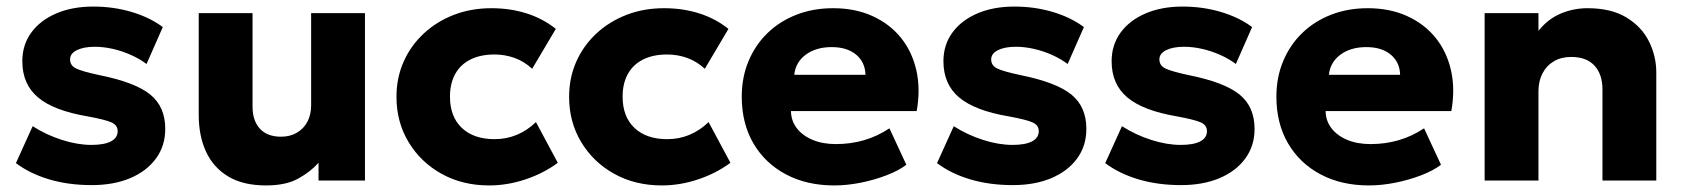

<svg xmlns="http://www.w3.org/2000/svg" viewBox="-20 -550 5130 585"><path d="M259.5 14Q188.5 14 129.8 -3.5Q71 -21 28.5 -53L79.5 -165.5Q121 -139 168.5 -123.8Q216 -108.5 258.5 -108.5Q297.5 -108.5 318 -119.2Q338.5 -130 338.5 -150.5Q338.5 -168.5 319.8 -177Q301 -185.5 246.5 -195.5Q143.5 -213 95.8 -253.2Q48 -293.5 48 -363.5Q48 -413.5 75.5 -451Q103 -488.5 151.8 -509.2Q200.5 -530 264 -530Q326 -530 381.2 -513.5Q436.5 -497 476 -467.5L426.5 -355Q406 -370.5 379.2 -382.5Q352.5 -394.5 324 -401Q295.5 -407.5 268.5 -407.5Q235 -407.5 214.2 -397.2Q193.5 -387 193.5 -369Q193.5 -350.5 211.5 -341.5Q229.5 -332.5 283.5 -321Q392.5 -299 438 -261.8Q483.5 -224.5 483.5 -157.5Q483.5 -105.5 455.2 -67Q427 -28.5 376.8 -7.2Q326.5 14 259.5 14Z M790.5 15Q721 15 675.5 -12.2Q630 -39.5 607.8 -87.8Q585.5 -136 585.5 -200V-510H749.5V-224.5Q749.5 -182.5 771.8 -158Q794 -133.5 836.5 -133.5Q864 -133.5 884.8 -145.8Q905.5 -158 916.8 -179.5Q928 -201 928 -229.5V-510H1092V0H950.5V-54Q926 -26.5 888.5 -5.8Q851 15 790.5 15Z M1470.5 15Q1389.5 15 1325.8 -20.2Q1262 -55.5 1225 -116.8Q1188 -178 1188 -255Q1188 -313 1209.8 -362Q1231.5 -411 1271 -447.8Q1310.5 -484.5 1363 -504.8Q1415.5 -525 1477 -525Q1535 -525 1584.5 -509.2Q1634 -493.5 1673.5 -462L1601.5 -340.5Q1577 -363 1547.8 -373.5Q1518.5 -384 1486.5 -384Q1444.5 -384 1414 -369Q1383.5 -354 1367.2 -325Q1351 -296 1351 -255.5Q1351 -194.5 1387.2 -160.2Q1423.5 -126 1487 -126Q1523 -126 1554.8 -139.2Q1586.5 -152.5 1613 -178L1679.5 -54Q1636.5 -22 1581.2 -3.5Q1526 15 1470.5 15Z M1996.5 15Q1915.5 15 1851.8 -20.2Q1788 -55.5 1751 -116.8Q1714 -178 1714 -255Q1714 -313 1735.8 -362Q1757.5 -411 1797 -447.8Q1836.5 -484.5 1889 -504.8Q1941.5 -525 2003 -525Q2061 -525 2110.5 -509.2Q2160 -493.5 2199.5 -462L2127.5 -340.5Q2103 -363 2073.8 -373.5Q2044.5 -384 2012.5 -384Q1970.5 -384 1940 -369Q1909.5 -354 1893.2 -325Q1877 -296 1877 -255.5Q1877 -194.5 1913.2 -160.2Q1949.5 -126 2013 -126Q2049 -126 2080.8 -139.2Q2112.5 -152.5 2139 -178L2205.5 -54Q2162.5 -22 2107.2 -3.5Q2052 15 1996.5 15Z M2522 15Q2438 15 2374.5 -18.8Q2311 -52.5 2275.5 -113.2Q2240 -174 2240 -255.5Q2240 -314.5 2260.8 -364Q2281.5 -413.5 2318.8 -449.5Q2356 -485.5 2406.8 -505.2Q2457.5 -525 2518.5 -525Q2585.5 -525 2638 -501.2Q2690.5 -477.5 2724.8 -435.2Q2759 -393 2772 -335.8Q2785 -278.5 2773 -211.5H2390Q2390.5 -181.5 2408 -159Q2425.5 -136.5 2456 -123.8Q2486.5 -111 2527 -111Q2572 -111 2612.5 -122.8Q2653 -134.5 2690 -159L2741.5 -48Q2718 -30 2680.8 -15.8Q2643.5 -1.5 2601.8 6.8Q2560 15 2522 15ZM2400 -322H2617Q2616 -360.5 2588.5 -383.5Q2561 -406.5 2514 -406.5Q2466.5 -406.5 2435.2 -383.5Q2404 -360.5 2400 -322Z M3066 14Q2995 14 2936.2 -3.5Q2877.5 -21 2835 -53L2886 -165.5Q2927.5 -139 2975 -123.8Q3022.5 -108.5 3065 -108.5Q3104 -108.5 3124.5 -119.2Q3145 -130 3145 -150.5Q3145 -168.5 3126.2 -177Q3107.5 -185.5 3053 -195.5Q2950 -213 2902.2 -253.2Q2854.5 -293.5 2854.5 -363.5Q2854.5 -413.5 2882 -451Q2909.5 -488.5 2958.2 -509.2Q3007 -530 3070.5 -530Q3132.5 -530 3187.8 -513.5Q3243 -497 3282.5 -467.5L3233 -355Q3212.5 -370.5 3185.8 -382.5Q3159 -394.5 3130.5 -401Q3102 -407.5 3075 -407.5Q3041.5 -407.5 3020.8 -397.2Q3000 -387 3000 -369Q3000 -350.5 3018 -341.5Q3036 -332.5 3090 -321Q3199 -299 3244.5 -261.8Q3290 -224.5 3290 -157.5Q3290 -105.5 3261.8 -67Q3233.5 -28.5 3183.2 -7.2Q3133 14 3066 14Z M3578.5 14Q3507.5 14 3448.8 -3.5Q3390 -21 3347.5 -53L3398.5 -165.5Q3440 -139 3487.5 -123.8Q3535 -108.5 3577.5 -108.5Q3616.5 -108.5 3637 -119.2Q3657.5 -130 3657.5 -150.5Q3657.5 -168.5 3638.8 -177Q3620 -185.5 3565.5 -195.5Q3462.5 -213 3414.8 -253.2Q3367 -293.5 3367 -363.5Q3367 -413.5 3394.5 -451Q3422 -488.5 3470.8 -509.2Q3519.5 -530 3583 -530Q3645 -530 3700.2 -513.5Q3755.5 -497 3795 -467.5L3745.5 -355Q3725 -370.5 3698.2 -382.5Q3671.5 -394.5 3643 -401Q3614.5 -407.5 3587.5 -407.5Q3554 -407.5 3533.2 -397.2Q3512.5 -387 3512.5 -369Q3512.5 -350.5 3530.5 -341.5Q3548.5 -332.5 3602.5 -321Q3711.5 -299 3757 -261.8Q3802.5 -224.5 3802.5 -157.5Q3802.5 -105.5 3774.2 -67Q3746 -28.5 3695.8 -7.2Q3645.5 14 3578.5 14Z M4151 15Q4067 15 4003.5 -18.8Q3940 -52.5 3904.5 -113.2Q3869 -174 3869 -255.5Q3869 -314.5 3889.8 -364Q3910.5 -413.5 3947.8 -449.5Q3985 -485.5 4035.8 -505.2Q4086.5 -525 4147.5 -525Q4214.5 -525 4267 -501.2Q4319.5 -477.5 4353.8 -435.2Q4388 -393 4401 -335.8Q4414 -278.5 4402 -211.5H4019Q4019.5 -181.5 4037 -159Q4054.5 -136.5 4085 -123.8Q4115.5 -111 4156 -111Q4201 -111 4241.5 -122.8Q4282 -134.5 4319 -159L4370.5 -48Q4347 -30 4309.8 -15.8Q4272.5 -1.5 4230.8 6.8Q4189 15 4151 15ZM4029 -322H4246Q4245 -360.5 4217.5 -383.5Q4190 -406.5 4143 -406.5Q4095.5 -406.5 4064.2 -383.5Q4033 -360.5 4029 -322Z M4503.5 0V-510H4667.5V-456Q4696 -492 4735 -508.5Q4774 -525 4817 -525Q4889 -525 4935.5 -496.8Q4982 -468.5 5004.2 -423.8Q5026.5 -379 5026.5 -329V0H4862.5V-277.5Q4862.5 -323.5 4838.2 -350Q4814 -376.5 4767 -376.5Q4737 -376.5 4714.8 -363.5Q4692.5 -350.5 4680 -326.8Q4667.5 -303 4667.5 -272.5V0Z"/></svg>

Font: Geologica Cursive
Style: Bold
Weight: 700
Designer: Sindre Bremnes, Frode Helland
Foundry: Monokrom Skriftforlag AS
Version: Version 1.010;gftools[0.9.28]